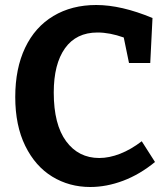

<svg xmlns="http://www.w3.org/2000/svg" viewBox="-20 -736 672 768"><path d="M600 -88Q539 -38 472.5 -13Q406 12 341 12Q257 12 189 -29.5Q121 -71 81 -152.5Q41 -234 41 -348Q41 -462 80.5 -545Q120 -628 193.5 -672Q267 -716 365 -716Q465 -716 590 -664L581 -484H496L475 -586Q419 -606 370 -606Q285 -606 240 -543Q195 -480 195 -366Q195 -238 244.5 -171Q294 -104 377 -104Q417 -104 460.5 -121Q504 -138 547 -171Z"/></svg>

Font: Bitter Pro
Style: Bold
Weight: 700
Designer: Sol Matas, and Bitter project Authors
Foundry: Sol Matas
Version: Version 1.010